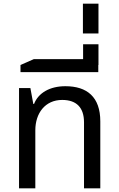

<svg xmlns="http://www.w3.org/2000/svg" viewBox="-20 -1029 649 1049"><path d="M84 0H173V-317C173 -410 226 -483 320 -483C398 -483 439 -441 439 -361V0H528V-366C528 -499 456 -558 337 -558C252 -558 189 -521 166 -461H162L146 -548H84Z M518 -674V-787H434V-706H165L92 -674V-635H517V-674Z M433 -846H518V-1009H433Z"/></svg>

Font: Noto Sans Thai
Style: Regular
Weight: 400
Designer: Monotype Design Team
Foundry: Monotype Imaging Inc.
Version: Version 1.901